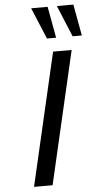

<svg xmlns="http://www.w3.org/2000/svg" viewBox="-63 -1005 535 1042"><g transform="rotate(-5 204.5 -483.5)"><path d="M180.2 0H79.1L246.1 -722.2H347.2ZM269 -795.9H219.2L147.9 -966.8H237.8ZM409.2 -795.9H358.9L288.1 -966.8H377.9Z"/></g></svg>

Font: Perun
Style: Italic
Weight: 400
Italic angle: -12°
Foundry: Stefan Peev, Context Ltd
Version: Version 001.000